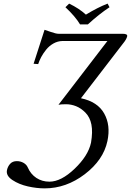

<svg xmlns="http://www.w3.org/2000/svg" viewBox="-20 -832 724 1063"><path d="M423.3 -696.8Q397 -740.7 342.3 -792L362.8 -812Q417 -786.1 455.6 -751Q520.5 -790.5 575.7 -812L586.4 -792Q529.3 -754.4 466.3 -696.8ZM304.2 -645H659.2Q687 -645 684.1 -630.9Q680.7 -614.7 660.2 -589.8L428.2 -288.1Q520.5 -268.6 556.9 -203.6Q593.3 -138.7 574.7 -50.8Q552.2 54.2 449.2 132.6Q346.2 210.9 227.1 210.9Q183.1 210.9 134.3 200Q85.4 189 48.8 164.8Q12.2 140.6 18.6 109.9Q22.9 89.4 36.4 74.7Q49.8 60.1 73.2 60.1Q93.8 60.1 110.6 69.8Q127.4 79.6 133.8 95.2Q149.9 132.3 181.4 153.1Q212.9 173.8 253.9 173.8Q318.4 173.8 393.3 102.1Q468.3 30.3 483.9 -42Q494.1 -101.6 486.1 -142.3Q478 -183.1 453.1 -208.3Q428.2 -233.4 400.9 -244.1Q373.5 -254.9 345.2 -254.9Q318.4 -254.9 303.7 -252L574.7 -605H325.7Q299.3 -604.5 275.6 -591.1Q252 -577.6 235.4 -556.9Q218.8 -536.1 208 -515.9Q197.3 -495.6 191.4 -477.1L166 -479L226.6 -667Q231.9 -665.5 261 -655.3Q290 -645 304.2 -645Z"/></svg>

Font: Linux Biolinum
Style: Italic
Weight: 400
Italic angle: -12°
Designer: Philipp H. Poll
Foundry: Philipp H. Poll
Version: Version 1.1.3 ; ttfautohint (v0.9)